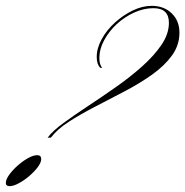

<svg xmlns="http://www.w3.org/2000/svg" viewBox="-40 -627 634 657"><path d="M134 -156H123Q140 -179 177 -206Q214 -233 261 -264Q308 -295 356.5 -329Q405 -363 446 -399.5Q487 -436 512.5 -473.5Q538 -511 538 -549Q538 -599 485 -599Q452 -599 419 -584Q386 -569 359.5 -544.5Q333 -520 316.5 -489.5Q300 -459 300 -429Q300 -405 310 -395H303Q291 -407 291 -432Q291 -462 308 -493Q325 -524 353 -549.5Q381 -575 414 -591Q447 -607 479 -607Q521 -607 547.5 -581.5Q574 -556 574 -515Q574 -472 548 -436.5Q522 -401 479.5 -371Q437 -341 386.5 -314.5Q336 -288 286.5 -262.5Q237 -237 196.5 -211Q156 -185 134 -156ZM-7 10Q-20 10 -20 -1Q-20 -13 -8.5 -29Q3 -45 20.5 -60.5Q38 -76 56 -86Q74 -96 87 -96Q101 -96 101 -83Q101 -71 89.5 -55.5Q78 -40 60.5 -25Q43 -10 24.5 0Q6 10 -7 10Z"/></svg>

Font: Ballet
Style: Regular
Weight: 400
Designer: Maximiliano R. Sproviero
Foundry: Omnibus-Type
Version: Version 1.100